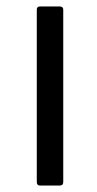

<svg xmlns="http://www.w3.org/2000/svg" viewBox="-20 -575 300 595"><path d="M104 0Q94 0 94 -11V-545Q94 -555 104 -555H165Q176 -555 176 -545V-11Q176 0 165 0Z"/></svg>

Font: LINE Seed Sans TH App
Style: Regular
Weight: 400
Designer: Dalton Maag Ltd | Thai characters by Cadson Demak Co.,Ltd.
Foundry: Dalton Maag Ltd
Version: Version 1.003